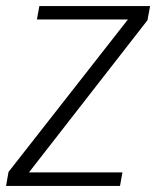

<svg xmlns="http://www.w3.org/2000/svg" viewBox="-38 -612 518 632"><path d="M-18 0H357L365 -44.5H55.5L55 -41.5L447.5 -545.5L456 -592H91.5L83.5 -548H385L385.5 -551L-10 -46Z"/></svg>

Font: Anybody UltraCondensed Thin Light
Style: Italic
Weight: 300
Italic angle: -10°
Version: Version 1.111